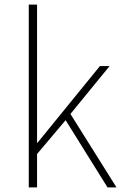

<svg xmlns="http://www.w3.org/2000/svg" viewBox="-20 -814 539 834"><path d="M105 0H141V-145L265 -292L447 0H486L286 -319L456 -527H414L143 -194H141V-794H105Z"/></svg>

Font: Harano Aji Gothic K1 ExtraLight
Style: Regular
Weight: 250
Foundry: Masamichi Hosoda
Version: HaranoAjiGothicK1-ExtraLight version 20230610;ttx 4.39.4